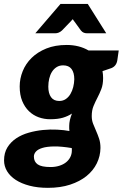

<svg xmlns="http://www.w3.org/2000/svg" viewBox="-55 -748 605 946"><path d="M0 0ZM453 -363.5Q453 -331.5 444.2 -309Q435.5 -286.5 425 -266.5Q414.5 -246.5 405.8 -225.5Q397 -204.5 397 -176Q397 -155.5 403.8 -138.2Q410.5 -121 418.5 -103Q426.5 -85 433.2 -65Q440 -45 440 -19Q439.5 21 422 56.8Q404.5 92.5 371.5 119.2Q338.5 146 290.5 161.8Q242.5 177.5 181 177.5Q130.5 177.5 90.5 167Q50.5 156.5 22.8 138.5Q-5 120.5 -20 95.8Q-35 71 -35 42.5Q-35 5 -18.5 -21.8Q-2 -48.5 25 -66.5Q52 -84.5 86.5 -94.2Q121 -104 156.8 -107.5Q192.5 -111 226.5 -109.2Q260.5 -107.5 287 -102.5Q286 -108.5 286 -114.8Q286 -121 286 -128Q286 -154.5 299.5 -188.5Q280 -175.5 254.8 -168Q229.5 -160.5 192 -160.5Q162.5 -160.5 135.5 -170.2Q108.5 -180 87.8 -200Q67 -220 54.5 -250.2Q42 -280.5 42 -322Q42 -360.5 56.8 -397.2Q71.5 -434 100.8 -462.8Q130 -491.5 173.2 -509Q216.5 -526.5 274 -526.5Q303.5 -526.5 330.8 -519.8Q358 -513 381 -499.5H530L523 -451Q518.5 -422.5 494 -412.5L450 -397.5Q453 -381 453 -363.5ZM237 -250.5Q255.5 -250.5 269.2 -260Q283 -269.5 292 -284.8Q301 -300 305.8 -319Q310.5 -338 311 -357.5Q311 -390 297.5 -408Q284 -426 256 -426Q237.5 -426 223.8 -417.2Q210 -408.5 201 -394Q192 -379.5 187.5 -360.5Q183 -341.5 183 -321Q183 -288 196.5 -269.2Q210 -250.5 237 -250.5ZM299 -7Q299 -10 299 -13Q299 -16 298.5 -18.5Q247.5 -27 211.8 -26.5Q176 -26 154 -19.2Q132 -12.5 122 -1.2Q112 10 112 23.5Q112 49 130.8 62Q149.5 75 194 75Q217 75 236.5 69Q256 63 269.8 52.2Q283.5 41.5 291.2 26.5Q299 11.5 299 -7ZM468.5 -584H374Q365.5 -584 358 -586.8Q350.5 -589.5 343.5 -598L313.5 -639.5Q311 -642.5 308.5 -646Q306 -649.5 303.5 -653.5Q296 -644.5 290.5 -639.5L250.5 -598Q243 -591 234.5 -587.5Q226 -584 217.5 -584H119L243 -728.5H377.5Z"/></svg>

Font: Lato Black
Style: Italic
Weight: 900
Italic angle: -7°
Designer: Lukasz Dziedzic
Foundry: tyPoland Lukasz Dziedzic
Version: Version 2.007; 2014-02-27